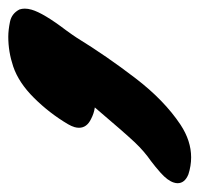

<svg xmlns="http://www.w3.org/2000/svg" viewBox="-104 -244 462 443"><g transform="rotate(-90 126.5 -23.0)"><path d="M-15.6 187.5Q-35.2 187.5 -54.7 181.2Q-75.2 172.9 -75.2 156.2Q-75.2 152.3 -73.7 147.5Q-69.3 133.3 -51.3 117.2Q-37.6 105 -23.9 94.7Q-2 79.6 19 57.6Q41 34.2 99.6 -34.7Q85.9 -36.6 72.8 -43.5Q52.7 -53.2 52.7 -71.3Q52.7 -76.2 54.2 -81.5Q56.2 -88.4 61 -96.7Q86.4 -139.6 121.6 -175Q156.7 -210.4 194.3 -223.1Q228 -234.4 262.7 -234.4Q277.8 -234.4 297.1 -230.5Q316.4 -226.6 325.7 -208.5Q327.6 -202.6 327.6 -196.3Q327.6 -189 325.2 -180.7Q317.4 -153.3 277.3 -100.6Q266.6 -85.9 260.3 -76.2Q218.3 -7.8 167.2 58.8Q116.2 125.5 59.6 163.1Q22.5 187.5 -15.6 187.5Z"/></g></svg>

Font: Weird Comic
Style: Italic
Weight: 400
Italic angle: -16°
Designer: GGBotNet
Foundry: GGBotNet
Version: 0.80